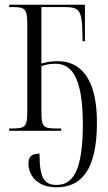

<svg xmlns="http://www.w3.org/2000/svg" viewBox="-20 -556 457 816"><path d="M220 240C321 240 392 173 392 -35C392 -228 319 -296 225 -296C196 -296 176 -292 156 -286V-526H255C315 -526 328 -513 330 -423L331 -381H341V-536H19V-526H32C87 -526 96 -519 96 -452V-83C96 -18 88 -10 32 -10H19V0H240V-10H221C164 -10 156 -16 156 -83V-275C175 -281 188 -285 217 -285C280 -285 332 -234 332 -29C332 173 289 230 220 230C166 230 148 198 148 97C113 97 101 111 101 139C101 188 137 240 220 240Z"/></svg>

Font: Noto Serif Display ExtraCondensed Light
Style: Regular
Weight: 300
Width: 2
Designer: Monotype Design Team
Foundry: Monotype Imaging Inc.
Version: Version 2.009